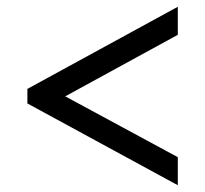

<svg xmlns="http://www.w3.org/2000/svg" viewBox="-20 -642 607 568"><path d="M506 -94 61 -336V-379L506 -622V-539L173 -357L506 -177Z"/></svg>

Font: Noto Serif Khmer ExtraBold
Style: Regular
Weight: 800
Version: Version 2.003